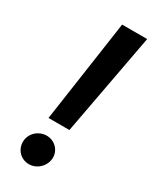

<svg xmlns="http://www.w3.org/2000/svg" viewBox="-191 -780 683 842"><g transform="rotate(30 150.5 -359.5)"><path d="M289.1 -727.3H162.3L87.4 -211.3H193.2ZM42.3 -67.1C41.2 -25.6 72.1 7.5 114 7.5C153.8 7.5 189.3 -25.6 191.4 -67.1C193.5 -107.2 160.5 -140.3 120.4 -140.3C79.2 -140.3 43.7 -108.3 42.3 -67.1Z"/></g></svg>

Font: Magic Ui Pro Semi Bold
Style: Italic
Weight: 600
Italic angle: -9.39999°
Designer: Stefan Endress, Andreas Faust
Version: Version 1.000;FEAKit 1.0